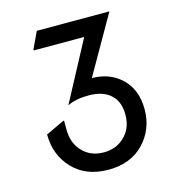

<svg xmlns="http://www.w3.org/2000/svg" viewBox="-110 -833 869 939"><g transform="rotate(-15 324.5 -363.5)"><path d="M78.6 -234.4 171.4 -278.3H176.3V-234.4Q176.3 -169.9 211.4 -128.4Q253.9 -78.1 325.2 -78.1Q395 -78.1 439 -128.4Q473.6 -168 473.6 -229.5Q473.6 -287.1 444.8 -320.8Q404.8 -366.7 324.2 -366.7Q257.3 -366.7 215.8 -345.2L377.4 -648.4H121.6V-653.3L161.1 -737.3H528.8L361.3 -444.3Q447.3 -443.8 504.9 -393.1Q571.3 -334.5 571.3 -230.5Q571.3 -130.9 505.9 -61Q439 9.8 325.2 9.8Q211.4 9.8 144.5 -61Q78.6 -130.9 78.6 -234.4Z"/></g></svg>

Font: Nova Round
Style: Book
Weight: 400
Version: Version 2.000